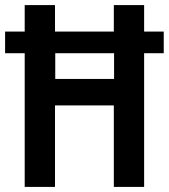

<svg xmlns="http://www.w3.org/2000/svg" viewBox="-22 -734 663 754"><path d="M75 0V-525H-2V-610H75V-714H194V-610H425V-714H544V-610H621V-525H544V0H425V-320H194V0ZM195 -424H426V-525H195Z"/></svg>

Font: Noto Sans Sinhala Condensed SemiBold
Style: Regular
Weight: 600
Width: 3
Designer: Jelle Bosma - Monotype Design Team
Foundry: Monotype Imaging Inc.
Version: Version 2.006; ttfautohint (v1.8.4.7-5d5b)